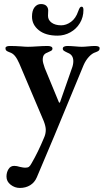

<svg xmlns="http://www.w3.org/2000/svg" viewBox="-20 -644 512 948"><path d="M12 228Q12 207 22 191Q32 175 50 175Q63 175 78 180Q96 184 104 184Q117 184 123 179.5Q129 175 136 162Q168 107 197 37Q206 18 206 -3Q206 -20 196 -46L75 -331Q65 -354 54 -367.5Q43 -381 27 -386Q16 -390 11.5 -394Q7 -398 7 -406Q7 -417 29 -417Q55 -417 83 -415Q105 -413 118 -413Q136 -413 164 -415Q192 -417 216 -417Q225 -417 232 -414Q239 -411 239 -404Q239 -397 232 -393Q225 -389 213 -384Q202 -380 196.5 -372Q191 -364 191 -348Q191 -336 201 -308L270 -141Q271 -137 274 -137Q276 -137 277 -141L334 -304Q342 -324 342 -342Q342 -373 315 -383Q302 -389 296 -393Q290 -397 290 -404Q290 -411 297 -414Q304 -417 312 -417Q327 -417 351 -415Q371 -413 384 -413Q396 -413 416 -415Q434 -417 449 -417Q472 -417 472 -406Q472 -398 467.5 -394Q463 -390 452 -386Q435 -381 419 -363.5Q403 -346 393 -323L249 25L162 231Q151 257 129 270.5Q107 284 78 284Q53 284 32.5 268Q12 252 12 228ZM138 -562Q138 -592 150.5 -608Q163 -624 182 -624Q200 -624 209 -615Q218 -606 218 -592L217 -566Q217 -545 235 -532Q253 -519 282 -519Q307 -519 330.5 -536Q354 -553 366 -588Q371 -602 374.5 -606.5Q378 -611 383 -611Q392 -611 392 -595Q392 -559 374.5 -530Q357 -501 327.5 -484.5Q298 -468 264 -468Q205 -468 171.5 -495Q138 -522 138 -562Z"/></svg>

Font: EB Garamond SemiBold
Style: Regular
Weight: 600
Designer: Georg Duffner and Octavio Pardo
Foundry: Georg Duffner
Version: Version 1.000